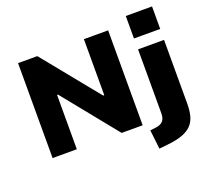

<svg xmlns="http://www.w3.org/2000/svg" viewBox="-153 -952 1465 1340"><g transform="rotate(-20 579.5 -282.0)"><path d="M88 0V-705H231L569 -289H577V-705H757V0H601L275 -403H268V0ZM907 -590V-757H1102V-590ZM811 193 795 52 842 46Q873 42 890.5 23.5Q908 5 908 -35V-509H1101V-36Q1101 15 1091 54Q1081 93 1055.5 120Q1030 147 985.5 163.5Q941 180 870 187Z"/></g></svg>

Font: Nunito Sans 6pt Black
Style: Regular
Weight: 900
Version: Version 3.101;gftools[0.9.27]